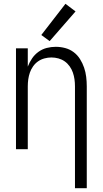

<svg xmlns="http://www.w3.org/2000/svg" viewBox="-20 -784 540 1009"><path d="M374 205H436V-330Q436 -355 433 -380Q430 -405 422 -428.5Q414 -452 400.5 -473.5Q387 -495 367 -510Q347 -525 322.5 -531.5Q298 -538 273 -538Q249 -538 225.5 -532Q202 -526 182 -511.5Q162 -497 148.5 -477Q135 -457 126 -434V-530H64V0H126V-330Q126 -349 128.5 -367Q131 -385 137 -402.5Q143 -420 154 -435.5Q165 -451 180 -461.5Q195 -472 213.5 -477Q232 -482 250 -482Q269 -482 287 -477Q305 -472 320 -461.5Q335 -451 346 -435.5Q357 -420 363 -402.5Q369 -385 371.5 -367Q374 -349 374 -330ZM241 -568 377 -724 324 -764 197 -600Z"/></svg>

Font: Iosevka SS09 Light
Style: Regular
Weight: 300
Monospace: yes
Designer: Belleve Invis
Foundry: Belleve Invis
Version: Version 5.2.1; ttfautohint (v1.8.3)